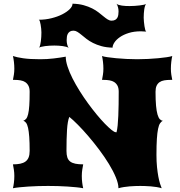

<svg xmlns="http://www.w3.org/2000/svg" viewBox="-20 -1001 956 1021"><path d="M48.8 0Q51.8 -12.2 54 -29.5Q56.2 -46.9 56.2 -65.4Q56.2 -82.5 53.7 -98.9Q51.3 -115.2 48.8 -127Q70.8 -127 87.4 -130.4Q104 -133.8 115.2 -141.8Q126.5 -149.9 132.1 -163.8Q137.7 -177.7 137.7 -198.7Q137.7 -243.2 135.5 -272.9Q133.3 -302.7 129.2 -321Q125 -339.4 118.7 -347.9Q112.3 -356.4 104 -358.9Q112.8 -361.8 119.1 -369.4Q125.5 -377 129.6 -394Q133.8 -411.1 135.7 -439.7Q137.7 -468.3 137.7 -513.2Q137.7 -532.7 131.3 -544.9Q125 -557.1 114.3 -564.2Q103.5 -571.3 89.1 -573.7Q74.7 -576.2 58.1 -576.2H48.8Q51.3 -587.9 53.7 -603.3Q56.2 -618.7 56.2 -635.7Q56.2 -653.8 54 -672.4Q51.8 -690.9 48.8 -703.1Q67.9 -696.3 103 -691.2Q138.2 -686 194.3 -686Q231 -686 265.6 -690.2Q300.3 -694.3 329.6 -699.7Q329.6 -676.3 339.4 -646.5Q349.1 -616.7 365.7 -584Q382.3 -551.3 403.6 -517.3Q424.8 -483.4 448 -451.7Q471.2 -419.9 494.4 -391.8Q517.6 -363.8 537.8 -343Q558.1 -322.3 573.2 -310.1Q588.4 -297.9 595.7 -297.9H596.7Q597.2 -297.9 597.9 -297.6Q598.6 -297.4 599.6 -297.4Q603.5 -312 605.7 -334.5Q607.9 -356.9 609.1 -385.3Q610.4 -413.6 610.8 -446Q611.3 -478.5 611.3 -513.2Q611.3 -532.7 605 -544.9Q598.6 -557.1 587.9 -564.2Q577.1 -571.3 562.7 -573.7Q548.3 -576.2 531.7 -576.2H522.5Q524.9 -587.9 527.3 -603.3Q529.8 -618.7 529.8 -635.7Q529.8 -653.8 527.6 -672.4Q525.4 -690.9 522.5 -703.1Q531.7 -699.7 551.8 -696.8Q571.8 -693.8 597.7 -691.4Q623.5 -689 652.6 -687.5Q681.6 -686 709.5 -686Q737.8 -686 766.8 -687.5Q795.9 -689 821.5 -691.4Q847.2 -693.8 866.7 -696.8Q886.2 -699.7 896 -703.1Q893.1 -690.9 890.9 -672.4Q888.7 -653.8 888.7 -635.7Q888.7 -618.7 891.1 -603.3Q893.6 -587.9 896 -576.2H885.7Q868.2 -576.2 853.5 -573.7Q838.9 -571.3 828.6 -564.2Q818.4 -557.1 812.7 -544.9Q807.1 -532.7 807.1 -513.2Q807.1 -468.3 809.8 -439Q812.5 -409.7 817.6 -392.1Q822.8 -374.5 829.8 -367.2Q836.9 -359.9 845.7 -358.9Q837.4 -354.5 831.1 -345.2Q824.7 -335.9 820.6 -315.9Q816.4 -295.9 814.2 -262.7Q812 -229.5 812 -177.2Q812 -142.1 814.9 -113Q817.9 -84 822 -61.8Q826.2 -39.6 831.1 -24.2Q835.9 -8.8 839.8 0Q827.6 -3.9 812.5 -6.3Q797.4 -8.8 781.7 -10Q766.1 -11.2 751.5 -11.7Q736.8 -12.2 726.1 -12.2Q714.4 -12.2 699.7 -11.7Q685.1 -11.2 669.7 -10Q654.3 -8.8 638.7 -6.3Q623 -3.9 609.9 0Q609.9 -24.4 595.9 -58.1Q582 -91.8 559.3 -128.9Q536.6 -166 508.1 -204.1Q479.5 -242.2 450.4 -276.1Q421.4 -310.1 394.5 -337.2Q367.7 -364.3 348.6 -379.4Q339.4 -357.4 336.4 -310.5Q333.5 -263.7 333.5 -198.7Q333.5 -177.7 338.1 -163.8Q342.8 -149.9 353.5 -141.8Q364.3 -133.8 381.1 -130.4Q397.9 -127 422.4 -127Q419.9 -115.2 417.5 -98.9Q415 -82.5 415 -65.4Q415 -46.9 417.2 -29.5Q419.4 -12.2 422.4 0Q408.2 -2.9 386.7 -5.1Q365.2 -7.3 339.8 -9Q314.5 -10.7 287.6 -11.5Q260.7 -12.2 235.8 -12.2Q210.9 -12.2 183.8 -11.5Q156.7 -10.7 131.3 -9Q106 -7.3 84.2 -5.1Q62.5 -2.9 48.8 0ZM188 -747.6Q191.4 -752.4 193.6 -761.5Q195.8 -770.5 197.3 -781.7Q198.7 -793 199.5 -805.2Q200.2 -817.4 200.2 -828.6Q200.2 -837.9 199 -849.1Q197.8 -860.4 196 -870.6Q194.3 -880.9 191.9 -887.9Q189.5 -895 186.5 -896Q221.2 -896 253.7 -904.1Q286.1 -912.1 311 -924.8Q335.9 -937.5 350.8 -952.4Q365.7 -967.3 365.7 -981.4Q399.4 -980.5 424.8 -973.4Q450.2 -966.3 470 -956.3Q489.7 -946.3 504.4 -934.8Q519 -923.3 530.8 -913.6Q542.5 -903.8 552.7 -897.5Q563 -891.1 573.2 -891.1Q585.4 -891.1 592.8 -895.5Q600.1 -899.9 604 -906.7Q607.9 -913.6 609.1 -922.4Q610.4 -931.2 610.4 -939.9Q610.4 -951.7 607.4 -962.6Q604.5 -973.6 599.6 -981.4Q603 -977.5 610.8 -975.1Q618.7 -972.7 628.4 -971.2Q638.2 -969.7 649.2 -969.2Q660.2 -968.8 669.9 -968.8Q682.1 -968.8 696.3 -969.7Q710.4 -970.7 723.1 -972.2Q735.8 -973.6 745.1 -975.8Q754.4 -978 756.8 -980.5Q753.4 -976.1 751 -968.5Q748.5 -960.9 747.1 -950.9Q745.6 -940.9 744.9 -929.7Q744.1 -918.5 744.1 -906.7Q744.1 -897.5 745.4 -885.3Q746.6 -873 748.3 -861.6Q750 -850.1 752.4 -842Q754.9 -834 757.8 -833Q743.2 -834.5 729 -834.5Q692.9 -834.5 664.8 -825.7Q636.7 -816.9 617.7 -803.7Q598.6 -790.5 588.6 -775.4Q578.6 -760.3 578.6 -747.6Q544.9 -748.5 519.5 -755.6Q494.1 -762.7 474.4 -772.7Q454.6 -782.7 439.9 -794.2Q425.3 -805.7 413.6 -815.4Q401.9 -825.2 391.6 -831.5Q381.3 -837.9 371.1 -837.9Q358.9 -837.9 351.8 -833.3Q344.7 -828.6 340.8 -821.5Q336.9 -814.5 335.7 -805.4Q334.5 -796.4 334.5 -787.6Q334.5 -775.9 337.2 -764.9Q339.8 -753.9 344.7 -746.1Q341.3 -749.5 332.8 -752Q324.2 -754.4 313.5 -755.9Q302.7 -757.3 291 -758.1Q279.3 -758.8 269.5 -758.8Q257.8 -758.8 244.9 -758.1Q231.9 -757.3 220.5 -755.9Q209 -754.4 200.2 -752.2Q191.4 -750 188 -747.6Z"/></svg>

Font: Arbutus
Style: Regular
Weight: 400
Designer: Karolina Lach
Foundry: Sorkin Type Co.
Version: Version 1.002